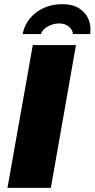

<svg xmlns="http://www.w3.org/2000/svg" viewBox="-20 -905 456 925"><path d="M16 0 138 -688H346L225 0ZM89 -741Q97 -783 123.5 -815.5Q150 -848 190.5 -866.5Q231 -885 279 -885Q332 -885 364 -863Q396 -841 408 -808Q420 -775 414 -741H331Q331 -753 323 -764.5Q315 -776 300.5 -784Q286 -792 264 -792Q245 -792 226.5 -785Q208 -778 195 -767Q182 -756 177 -741Z"/></svg>

Font: Archivo SemiCondensed Black
Style: Italic
Weight: 900
Width: 4
Italic angle: -10°
Designer: Hector Gatti
Foundry: Omnibus-Type
Version: Version 2.001